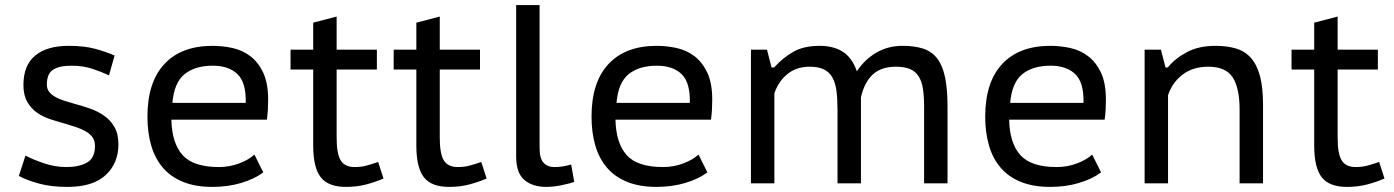

<svg xmlns="http://www.w3.org/2000/svg" viewBox="-20 -720 5473 754"><path d="M353 -147Q353 -167 343.5 -180.5Q334 -194 318 -203.5Q302 -213 281 -220Q260 -227 237 -234Q208 -242 178.5 -251.5Q149 -261 125.5 -277.5Q102 -294 87 -320Q72 -346 72 -386Q72 -464 118.5 -502Q165 -540 249 -540Q312 -540 355 -528Q398 -516 430 -502L408 -424Q381 -437 343.5 -449.5Q306 -462 261 -462Q212 -462 188 -446Q164 -430 164 -388Q164 -371 173 -359.5Q182 -348 197 -339.5Q212 -331 232 -324.5Q252 -318 274 -312Q304 -304 334 -293.5Q364 -283 389 -265.5Q414 -248 429.5 -221Q445 -194 445 -153Q445 -79 395 -32.5Q345 14 245 14Q181 14 133.5 1Q86 -12 54 -29L80 -109Q108 -94 152 -79Q196 -64 241 -64Q290 -64 321.5 -81.5Q353 -99 353 -147Z M1014 -43Q979 -17 927 -1.5Q875 14 814 14Q748 14 699.5 -5.5Q651 -25 620 -61Q589 -97 574 -148Q559 -199 559 -262Q559 -397 625.5 -468.5Q692 -540 815 -540Q854 -540 893 -531.5Q932 -523 963 -499.5Q994 -476 1013.5 -435Q1033 -394 1033 -328Q1033 -312 1032 -291Q1031 -270 1028 -250H653Q655 -158 697 -111Q739 -64 840 -64Q882 -64 920 -78.5Q958 -93 979 -113ZM945 -316Q947 -396 912.5 -429Q878 -462 816 -462Q746 -462 705 -429Q664 -396 657 -316Z M1121 -525H1210V-631L1302 -655V-525H1460V-447H1302V-179Q1302 -116 1318 -90Q1334 -64 1373 -64Q1398 -64 1418.5 -69.5Q1439 -75 1465 -84L1486 -19Q1454 -5 1417.5 4.5Q1381 14 1339 14Q1269 14 1239.5 -24Q1210 -62 1210 -148V-447H1121Z M1526 -525H1615V-631L1707 -655V-525H1865V-447H1707V-179Q1707 -116 1723 -90Q1739 -64 1778 -64Q1803 -64 1823.5 -69.5Q1844 -75 1870 -84L1891 -19Q1859 -5 1822.5 4.5Q1786 14 1744 14Q1674 14 1644.5 -24Q1615 -62 1615 -148V-447H1526Z M2099 -139Q2099 -98 2114.5 -81Q2130 -64 2156 -64Q2172 -64 2187 -66Q2202 -68 2223 -74L2235 -6Q2225 -2 2211 1.5Q2197 5 2182 8Q2167 11 2152 12.5Q2137 14 2125 14Q2071 14 2039 -13.5Q2007 -41 2007 -105V-700H2099Z M2758 -43Q2723 -17 2671 -1.5Q2619 14 2558 14Q2492 14 2443.5 -5.5Q2395 -25 2364 -61Q2333 -97 2318 -148Q2303 -199 2303 -262Q2303 -397 2369.5 -468.5Q2436 -540 2559 -540Q2598 -540 2637 -531.5Q2676 -523 2707 -499.5Q2738 -476 2757.5 -435Q2777 -394 2777 -328Q2777 -312 2776 -291Q2775 -270 2772 -250H2397Q2399 -158 2441 -111Q2483 -64 2584 -64Q2626 -64 2664 -78.5Q2702 -93 2723 -113ZM2689 -316Q2691 -396 2656.5 -429Q2622 -462 2560 -462Q2490 -462 2449 -429Q2408 -396 2401 -316Z M3269 0V-288Q3269 -330 3265 -362Q3261 -394 3249 -415.5Q3237 -437 3215.5 -447.5Q3194 -458 3160 -458Q3107 -458 3071.5 -428.5Q3036 -399 3021 -353V0H2929V-525H2992L3010 -455H3020Q3052 -491 3093.5 -515.5Q3135 -540 3199 -540Q3253 -540 3289.5 -517Q3326 -494 3345 -440Q3375 -486 3421 -513Q3467 -540 3524 -540Q3572 -540 3605.5 -529Q3639 -518 3660 -491Q3681 -464 3691 -418Q3701 -372 3701 -302V0H3609V-302Q3609 -342 3604.5 -371Q3600 -400 3588 -419.5Q3576 -439 3554.5 -448.5Q3533 -458 3498 -458Q3441 -458 3408 -428Q3375 -398 3361 -338V0Z M4304 -43Q4269 -17 4217 -1.5Q4165 14 4104 14Q4038 14 3989.5 -5.5Q3941 -25 3910 -61Q3879 -97 3864 -148Q3849 -199 3849 -262Q3849 -397 3915.5 -468.5Q3982 -540 4105 -540Q4144 -540 4183 -531.5Q4222 -523 4253 -499.5Q4284 -476 4303.5 -435Q4323 -394 4323 -328Q4323 -312 4322 -291Q4321 -270 4318 -250H3943Q3945 -158 3987 -111Q4029 -64 4130 -64Q4172 -64 4210 -78.5Q4248 -93 4269 -113ZM4235 -316Q4237 -396 4202.5 -429Q4168 -462 4106 -462Q4036 -462 3995 -429Q3954 -396 3947 -316Z M4848 0V-290Q4848 -374 4821 -416Q4794 -458 4725 -458Q4664 -458 4623.5 -426.5Q4583 -395 4567 -346V0H4475V-525H4539L4557 -455H4566Q4595 -491 4641.5 -515.5Q4688 -540 4753 -540Q4799 -540 4834 -529.5Q4869 -519 4892.5 -492.5Q4916 -466 4928 -421.5Q4940 -377 4940 -309V0Z M5052 -525H5141V-631L5233 -655V-525H5391V-447H5233V-179Q5233 -116 5249 -90Q5265 -64 5304 -64Q5329 -64 5349.5 -69.5Q5370 -75 5396 -84L5417 -19Q5385 -5 5348.5 4.5Q5312 14 5270 14Q5200 14 5170.5 -24Q5141 -62 5141 -148V-447H5052Z"/></svg>

Font: PT Sans Caption
Style: Regular
Weight: 400
Designer: A.Korolkova, O.Umpeleva, V.Yefimov
Foundry: ParaType Ltd
Version: Version 2.004W OFL